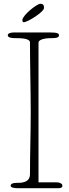

<svg xmlns="http://www.w3.org/2000/svg" viewBox="-20 -992 365 1012"><path d="M212 -950C212 -969 204 -972 193 -972C174 -972 98 -911 98 -886C98 -877 101 -875 106 -875C125 -875 212 -929 212 -950ZM183 -766C183 -791 242 -791 254 -791C270 -791 291 -792 291 -806C291 -816 282 -821 240 -821H58C46 -821 21 -820 21 -806C21 -793 44 -791 58 -791C86 -791 138 -791 138 -768C138 -652 142 -517 142 -401C142 -285 138 -183 138 -74C138 -28 92 -28 65 -28C53 -28 36 -25 36 -13C36 -2 59 0 77 0H289C302 0 309 -5 309 -13C309 -24 294 -31 279 -31H183Z"/></svg>

Font: Life Savers
Style: Regular
Weight: 400
Designer: Pablo Impallari, Rodrigo Fuenzalida, Brenda Gallo
Foundry: Pablo Impallari, Rodrigo Fuenzalida, Brenda Gallo
Version: Version 3.000